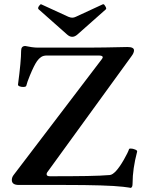

<svg xmlns="http://www.w3.org/2000/svg" viewBox="-20 -893 683 927"><path d="M600.1 12.2Q575.2 8.8 574.2 8.8Q497.6 0 290 0H70.8Q37.1 0 37.1 -23.9Q37.1 -36.1 44.9 -46.9L471.2 -606.9Q476.1 -613.3 476.1 -616.7Q476.1 -625 456.1 -625H206.1Q189.5 -625 178.5 -617.7Q167.5 -610.4 158.7 -597.7Q144.5 -577.6 124 -527.8Q110.8 -495.6 106.9 -479Q106.4 -476.1 102.1 -474.6Q97.7 -473.1 91.8 -473.1Q82 -473.1 74.2 -476.3Q66.4 -479.5 66.9 -484.9Q82 -598.1 82 -647.9Q82 -670.9 102.1 -670.9Q115.2 -668 132.3 -665.5Q149.4 -663.1 161.1 -663.1H409.2Q471.2 -663.1 595.2 -666Q627 -666 627 -649.9Q627 -637.7 615.2 -622.1L208 -61Q205.1 -57.1 205.1 -51.8Q205.1 -42 221.2 -42Q332 -42 400.4 -43.2Q468.8 -44.4 509.8 -47.9Q522.9 -48.8 540.3 -67.6Q557.6 -86.4 578.1 -122.1Q598.1 -157.2 603 -172.9Q604 -175.8 610.8 -175.8Q621.1 -175.8 632.3 -171.1Q643.6 -166.5 642.1 -161.1Q620.1 -77.1 620.1 -8.8Q620.1 2 618.2 7.1Q616.2 12.2 611.8 14.2ZM304.2 -726.1 166.5 -848.1Q164.1 -850.6 164.1 -854Q164.1 -858.4 168.5 -864.3Q175.3 -874 179.2 -872.1L310.1 -812Q320.8 -807.6 328.6 -807.6Q337.4 -807.6 346.2 -812L476.1 -872.1Q477.1 -872.6 478.5 -872.6Q483.4 -872.6 488.3 -863.3Q492.7 -856 492.7 -852.1Q492.7 -849.6 491.2 -848.1L353.5 -726.1Q341.3 -715.3 328.6 -715.3Q316.4 -715.3 304.2 -726.1Z"/></svg>

Font: JuniusX
Style: Bold
Weight: 700
Designer: Peter S. Baker
Foundry: Briery Creek Software
Version: Version 1.004